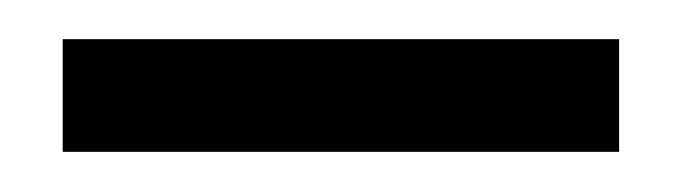

<svg xmlns="http://www.w3.org/2000/svg" viewBox="-20 -699 350 98"><path d="M296 -679V-621.5H12V-679Z"/></svg>

Font: Public Sans Thin Light
Style: Regular
Weight: 300
Version: Version 1.007